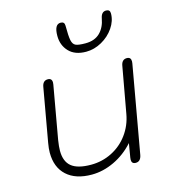

<svg xmlns="http://www.w3.org/2000/svg" viewBox="-113 -845 844 946"><g transform="rotate(-15 309.5 -371.5)"><path d="M66 -148Q66 -169 71 -197L119 -468Q124 -500 150 -500Q171 -500 171 -478L170 -468L122 -197Q117 -165 117 -144Q117 -89 148.5 -63.5Q180 -38 248 -38Q305 -38 354.5 -63Q404 -88 437 -133Q470 -178 480 -235L522 -468Q527 -500 553 -500Q574 -500 574 -478L573 -468L494 -22Q488 10 463 10Q442 10 442 -11Q442 -18 443 -22L455 -93Q411 -44 354 -17Q297 10 239 10Q157 10 111.5 -31.5Q66 -73 66 -148ZM251 -694Q251 -753 283 -753Q303 -753 303 -733Q303 -679 307.5 -657.5Q312 -636 326 -629.5Q340 -623 376 -623Q423 -623 450 -649.5Q477 -676 485 -721Q491 -753 515 -753Q535 -753 535 -733Q535 -695 511 -660Q487 -625 448.5 -603.5Q410 -582 369 -582Q312 -582 281.5 -614Q251 -646 251 -694Z"/></g></svg>

Font: Kodchasan ExtraLight
Style: Italic
Weight: 275
Italic angle: -10°
Version: Version 1.000; ttfautohint (v1.6)